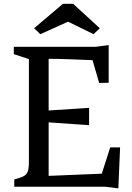

<svg xmlns="http://www.w3.org/2000/svg" viewBox="-20 -997 707 1025"><path d="M56.2 0H543L611.8 8.8L621.1 -210H568.4L523.4 -69.8L239.7 -58.1V-343.8L455.6 -328.6V-421.4L239.7 -407.2V-683.1C239.7 -683.1 283.2 -684.1 474.1 -675.8L509.3 -554.2L560.1 -555.2V-756.3L490.7 -747.1H53.7V-708L134.3 -681.6V-137.2C134.3 -62.5 121.6 -57.1 56.2 -39.1ZM195.3 -814.5 343.3 -881.3 479.5 -814.5 512.7 -846.2 370.6 -976.6H315.9L162.1 -846.2Z"/></svg>

Font: Donegal One
Style: Regular
Weight: 400
Designer: Gary Lonergan
Foundry: Sorkin Type Co.
Version: Version 1.004